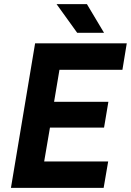

<svg xmlns="http://www.w3.org/2000/svg" viewBox="-20 -910 634 930"><path d="M150 -700H594L573 -572H268L242 -417H505L484 -292H222L194 -128H504L482 0H33ZM254 -890H401L484 -751H354Z"/></svg>

Font: Oak Sans
Style: Bold Italic
Weight: 700
Italic angle: -9.5°
Foundry: Erik Kennedy, Walven
Version: Version 1.000